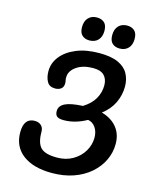

<svg xmlns="http://www.w3.org/2000/svg" viewBox="-152 -1173 1028 1278"><g transform="rotate(15 362.5 -534.0)"><path d="M330 5Q203 5 130.5 -49.5Q58 -104 58 -203Q58 -301 133 -301Q160 -301 177 -285.5Q194 -270 194 -241Q194 -165 225 -134Q256 -103 337 -103Q399 -103 446 -130.5Q493 -158 519 -202Q545 -246 545 -295Q545 -337 525 -365.5Q505 -394 473 -399Q436 -378 396 -366.5Q356 -355 317 -355Q283 -355 269.5 -366Q256 -377 256 -402Q256 -438 294.5 -457Q333 -476 416 -480Q470 -514 494 -557Q518 -600 518 -648Q518 -691 494 -716Q470 -741 418 -741Q348 -741 304.5 -711Q261 -681 259 -640Q258 -626 260.5 -615.5Q263 -605 263 -594Q263 -569 247 -556.5Q231 -544 206 -544Q166 -544 150 -573.5Q134 -603 134 -645Q134 -700 170 -746Q206 -792 273 -820Q340 -848 432 -848Q513 -848 561.5 -826Q610 -804 631.5 -765Q653 -726 653 -676Q653 -618 627.5 -564Q602 -510 549 -470Q617 -451 654.5 -405Q692 -359 692 -291Q692 -232 666.5 -178.5Q641 -125 593.5 -83.5Q546 -42 479.5 -18.5Q413 5 330 5ZM552 -912Q521 -912 501.5 -929.5Q482 -947 482 -986Q482 -1027 504 -1050Q526 -1073 563 -1073Q594 -1073 613.5 -1055.5Q633 -1038 633 -999Q633 -958 611 -935Q589 -912 552 -912ZM344 -912Q313 -912 293.5 -929.5Q274 -947 274 -986Q274 -1027 296 -1050Q318 -1073 355 -1073Q386 -1073 405.5 -1055.5Q425 -1038 425 -999Q425 -958 403 -935Q381 -912 344 -912Z"/></g></svg>

Font: Pacifico
Style: Regular
Weight: 400
Designer: Vernon Adams
Foundry: Vernon Adams
Version: Version 3.010; ttfautohint (v1.8.4.7-5d5b)